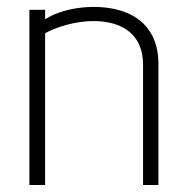

<svg xmlns="http://www.w3.org/2000/svg" viewBox="-20 -529 540 549"><path d="M64 -501V0H109V-434C203 -485 389 -498 389 -344V0H433V-346C433 -422 398 -467 348 -490C284 -520 174 -515 109 -474V-501Z"/></svg>

Font: Advent Pro
Style: Light
Weight: 300
Designer: Andreas Kalpakidis
Foundry: Andreas Kalpakidis
Version: Version 2.002 2007